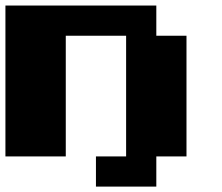

<svg xmlns="http://www.w3.org/2000/svg" viewBox="-20 -576 818 707"><path d="M222.2 -444.4V0H0V-555.6H555.6V-444.4H666.7V0H555.6V111.1H333.3V0H444.4V-444.4Z"/></svg>

Font: Pixeloid Sans
Style: Bold
Weight: 700
Monospace: yes
Designer: GGBot
Version: 0.3